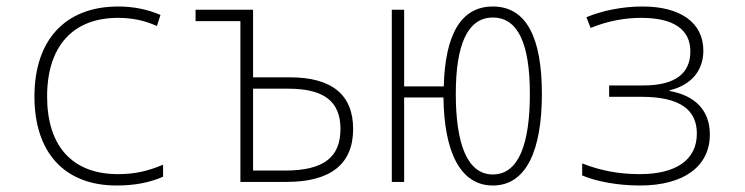

<svg xmlns="http://www.w3.org/2000/svg" viewBox="-20 -560 2292 591"><path d="M339 11C392 11 438 3 482 -16V-53C432 -32 392 -24 343 -24C202 -24 125 -111 125 -263C125 -416 203 -505 343 -505C387 -505 425 -497 463 -480L474 -514C435 -531 391 -540 344 -540C181 -540 86 -437 86 -263C86 -91 178 11 339 11Z M720 0H861C998 0 1067 -55 1067 -163C1067 -268 1002 -322 872 -322H759V-530H582V-495H720ZM759 -35V-287H868C977 -287 1028 -248 1028 -163C1028 -75 975 -35 857 -35Z M1186 0H1224V-260H1345C1347 -94 1396 11 1497 11C1601 11 1648 -99 1648 -271C1648 -443 1601 -540 1497 -540C1398 -540 1350 -452 1346 -294H1224V-530H1186ZM1497 -23C1418 -23 1383 -118 1383 -271C1383 -420 1418 -506 1497 -506C1577 -506 1611 -420 1611 -271C1611 -118 1577 -23 1497 -23Z M1950 11C2085 11 2165 -48 2165 -146C2165 -221 2119 -266 2041 -280V-282C2108 -298 2145 -343 2145 -404C2145 -490 2075 -540 1958 -540C1895 -540 1833 -527 1785 -507L1798 -474C1852 -496 1904 -505 1954 -505C2051 -505 2105 -471 2105 -402C2105 -334 2059 -297 1960 -297H1855V-262H1955C2073 -262 2125 -222 2125 -149C2125 -67 2060 -24 1949 -24C1884 -24 1828 -35 1772 -57V-20C1816 -1 1883 11 1950 11Z"/></svg>

Font: Noto Sans Mono SemiCondensed ExtraLight
Style: Regular
Weight: 200
Width: 4
Designer: Monotype Design Team
Foundry: Monotype Imaging Inc.
Version: Version 2.014